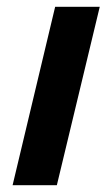

<svg xmlns="http://www.w3.org/2000/svg" viewBox="-20 -544 322 564"><path d="M17 0 142 -524H273L147 0Z"/></svg>

Font: Ubuntu Sans
Style: Bold Italic
Weight: 700
Italic angle: -13.5°
Designer: Dalton Maag Ltd
Foundry: Dalton Maag Ltd
Version: Version 1.006